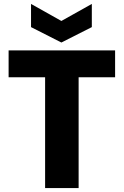

<svg xmlns="http://www.w3.org/2000/svg" viewBox="-20 -959 631 979"><path d="M23.9 -564.9V-702.1H566.9V-564.9H380.9V0H210V-564.9ZM293 -852.1 448.2 -939V-820.8L293 -742.2L138.2 -820.8V-939Z"/></svg>

Font: SVN-Poppins
Style: Bold
Weight: 700
Designer: Ninad Kale (Devanagari), Jonny Pinhorn (Latin)
Foundry: Indian Type Foundry
Version: Version 3.200;PS 1.000;hotconv 16.6.54;makeotf.lib2.5.65590